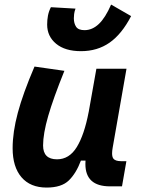

<svg xmlns="http://www.w3.org/2000/svg" viewBox="-20 -823 626 853"><path d="M187 10.3Q114.7 10.3 75.4 -35.6Q36.1 -81.5 36.1 -164.6Q36.1 -235.8 59.1 -321.8Q82 -407.7 133.3 -527.3L266.1 -508.3Q216.8 -386.2 194.1 -307.6Q171.4 -229 171.4 -176.8Q171.4 -115.2 233.4 -115.2Q287.6 -115.2 321 -169.4Q354.5 -223.6 374 -325.7V-325.2L408.2 -517.6H542L480.5 -166.5Q478 -152.3 478 -142.1Q478 -127 482.9 -119.6Q491.2 -106.9 518.1 -106.9H541.5L522 4.9H468.8Q359.4 4.9 359.4 -94.2Q359.4 -101.6 359.9 -109.4H339.4Q318.4 -53.2 285.9 -21.5Q253.4 10.3 187 10.3ZM339.8 -595.7Q269 -595.7 229.2 -628.7Q189.5 -661.6 189.5 -713.9Q189.5 -734.4 193.1 -753.7Q196.8 -772.9 206.1 -791L315.4 -784.7Q310.5 -771 309.3 -760.3Q308.1 -749.5 308.1 -741.7Q308.1 -719.2 318.1 -704.1Q328.1 -689 355.5 -689Q390.1 -689 419.2 -716.6Q448.2 -744.1 473.6 -802.7L562.5 -751.5Q521 -671.4 466.8 -633.5Q412.6 -595.7 339.8 -595.7Z"/></svg>

Font: CaskaydiaCove NFP
Style: Bold Italic
Weight: 700
Italic angle: -10°
Designer: Aaron Bell
Foundry: Saja Typeworks
Version: Version 2111.001; VTT 6.35;Nerd Fonts 3.1.1